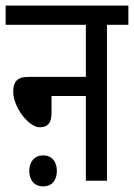

<svg xmlns="http://www.w3.org/2000/svg" viewBox="-20 -642 476 682"><path d="M0 -622V-554H285V-369H82C38 -369 27 -349 27 -316C27 -261 82 -190 121 -190C151 -190 163 -207 163 -240V-301H285V0H360V-554H436V-622ZM84 -35C84 -2 102 20 133 20C165 20 182 -2 182 -35C182 -67 165 -90 133 -90C102 -90 84 -67 84 -35Z"/></svg>

Font: Noto Sans Devanagari UI ExtraCondensed
Style: Regular
Weight: 400
Width: 2
Designer: Jelle Bosma - Monotype Design Team
Foundry: Monotype Imaging Inc.
Version: Version 2.003